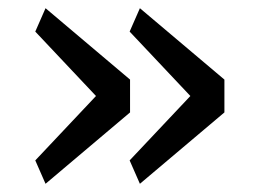

<svg xmlns="http://www.w3.org/2000/svg" viewBox="-20 -504 640 468"><path d="M66 -113 214 -270 66 -427 91 -484 297 -310V-230L91 -56ZM296 -113 444 -270 296 -427 321 -484 527 -310V-230L321 -56Z"/></svg>

Font: iA Writer Duo V
Style: Regular
Weight: 400
Designer: Mike Abbink, Paul van der Laan, Pieter van Rosmalen, Oliver Reichenstein
Foundry: Information Architects Inc.
Version: Version 2.000